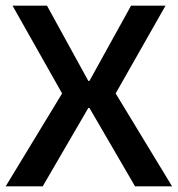

<svg xmlns="http://www.w3.org/2000/svg" viewBox="-21 -654 625 674"><path d="M289 -275 129 0H-1L197 -326L23 -634H144L289 -370H293L439 -634H560L385 -326L583 0H453L293 -275Z"/></svg>

Font: Matangi
Style: Bold
Weight: 700
Designer: Prashant Pant
Foundry: The Graphic Ant
Version: Version 3.002